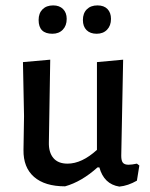

<svg xmlns="http://www.w3.org/2000/svg" viewBox="-20 -684 555 711"><path d="M177 -664Q200 -664 213.5 -650.5Q227 -637 227 -614Q227 -589 212.5 -574Q198 -559 174 -559Q123 -559 123 -610Q123 -635 137.5 -649.5Q152 -664 177 -664ZM341 -664Q365 -664 378 -650.5Q391 -637 391 -614Q391 -589 376.5 -574Q362 -559 338 -559Q314 -559 300.5 -572.5Q287 -586 287 -610Q287 -635 301.5 -649.5Q316 -664 341 -664ZM221 6Q146 6 106 -29Q66 -64 67 -129L69 -254L65 -454L166 -463L161 -157Q160 -120 177.5 -99Q195 -78 230 -78Q283 -78 339 -129V-454L436 -463L429 -107Q429 -89 435 -81.5Q441 -74 456 -74Q468 -74 487 -78L496 -71L487 -15Q454 4 422 7Q365 -2 348 -64H341Q282 -11 221 6Z"/></svg>

Font: Alegreya Sans Medium
Style: Regular
Weight: 500
Designer: Juan Pablo del Peral
Foundry: Huerta Tipografica
Version: Version 2.007